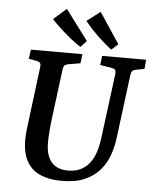

<svg xmlns="http://www.w3.org/2000/svg" viewBox="-55 -815 703 873"><g transform="rotate(5 297.0 -378.5)"><path d="M260 12Q168 12 123 -30.5Q78 -73 78 -158Q78 -174 79.5 -192.5Q81 -211 84 -232L117 -495Q119 -507 114.5 -513Q110 -519 99 -521L62 -528L68 -570H303L298 -528L244 -519Q235 -517 228.5 -513.5Q222 -510 219 -491L188 -248Q186 -228 184 -203Q182 -178 182 -156Q182 -98 207.5 -67.5Q233 -37 284 -37Q319 -37 344 -50.5Q369 -64 385 -86.5Q401 -109 410 -140Q419 -171 423 -206L460 -494Q461 -507 457 -512Q453 -517 442 -519L388 -528L393 -570H594L590 -528L554 -521Q541 -519 535.5 -513Q530 -507 528 -491L492 -209Q487 -165 473 -125.5Q459 -86 432 -55Q405 -24 363 -6Q321 12 260 12ZM462 -629 432 -602Q412 -617 388.5 -638Q365 -659 344 -681Q323 -703 308 -722L369 -769ZM318 -631 291 -602Q269 -616 244 -636Q219 -656 196 -677.5Q173 -699 156 -717L215 -769Z"/></g></svg>

Font: Rasa Medium
Style: Italic
Weight: 500
Italic angle: -7.10001°
Designer: Anna Giedrys (Yrsa+Rasa design), David Brezina (Yrsa art-direction, Rasa art-direction, design)
Foundry: Rosetta Type Foundry
Version: Version 2.004